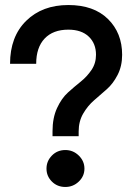

<svg xmlns="http://www.w3.org/2000/svg" viewBox="-20 -732 541 764"><path d="M189 -190V-210Q189 -263 207 -302Q225 -341 250.5 -364Q276 -387 301 -407Q326 -427 344 -453.5Q362 -480 362 -514Q362 -559 333 -586.5Q304 -614 252 -614Q191 -614 157.5 -578.5Q124 -543 124 -478H20Q20 -586 84 -649Q148 -712 252 -712Q353 -712 409.5 -656.5Q466 -601 466 -514Q466 -469 448 -434Q430 -399 405 -377Q380 -355 354.5 -333Q329 -311 311 -280Q293 -249 293 -209V-190ZM240 12Q208 12 186.5 -9.5Q165 -31 165 -61Q165 -91 186.5 -113Q208 -135 240 -135Q271 -135 293.5 -113Q316 -91 316 -61Q316 -31 293.5 -9.5Q271 12 240 12Z"/></svg>

Font: Overpass Light
Style: Bold
Weight: 600
Designer: Delve Withrington, Thomas Jockin
Foundry: Delve Fonts
Version: Version 3.000;DELV;Overpass